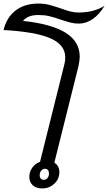

<svg xmlns="http://www.w3.org/2000/svg" viewBox="-118 -1044 605 1074"><path d="M11 -927Q171 -910 249.5 -860.5Q328 -811 328 -727Q328 -707 321 -674L186 -134Q214 -117 214 -81Q214 -43 186 -16.5Q158 10 118 10Q85 10 65.5 -7.5Q46 -25 46 -55Q46 -83 62.5 -106Q79 -129 106 -139L242 -684Q247 -702 247 -723Q247 -793 164.5 -829.5Q82 -866 -98 -876Q-81 -947 -30.5 -985.5Q20 -1024 97 -1024Q130 -1024 157 -1017Q184 -1010 222 -997Q255 -985 277 -979.5Q299 -974 323 -974Q365 -974 402.5 -984Q440 -994 467 -1012Q439 -964 401.5 -938Q364 -912 323 -912Q299 -912 279 -917Q259 -922 222 -934Q186 -947 158 -953.5Q130 -960 97 -960Q36 -960 11 -927ZM156 -74Q156 -86 150 -93Q144 -100 134 -100Q121 -100 112.5 -89.5Q104 -79 104 -64Q104 -52 110 -45Q116 -38 127 -38Q140 -38 148 -48.5Q156 -59 156 -74Z"/></svg>

Font: Srisakdi
Style: Bold
Weight: 700
Designer: Cadson Demak Co.,Ltd.
Foundry: Cadson Demak Co.,Ltd.
Version: Version 1.000